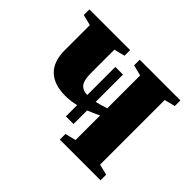

<svg xmlns="http://www.w3.org/2000/svg" viewBox="-108 -619 780 780"><g transform="rotate(45 282.0 -229.5)"><path d="M303.7 0V-32.2L350.1 -43.9V-185.1Q324.7 -172.4 298.3 -162.1V-84H254.4V-148.9Q223.1 -141.1 193.8 -141.1Q128.9 -141.1 95 -173.8Q61 -206.5 61 -271V-415L14.6 -426.8V-459H248.5V-426.8L202.1 -415V-277.3Q202.1 -238.8 215.3 -222.9Q228.5 -207 254.4 -207V-368.2H298.3V-211.4Q314 -214.4 350.1 -226.1V-415L303.7 -426.8V-459H537.6V-426.8L491.2 -415V-43.9L537.6 -32.2V0Z"/></g></svg>

Font: Tinos
Style: Bold
Weight: 700
Designer: Steve Matteson
Foundry: Monotype Imaging Inc.
Version: Version 1.23